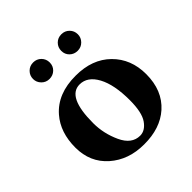

<svg xmlns="http://www.w3.org/2000/svg" viewBox="-173 -758 897 897"><g transform="rotate(-45 275.5 -309.0)"><path d="M419.9 -573.2Q419.9 -551.3 404.1 -535.2Q388.2 -519 365 -519Q341.8 -519 325.9 -534.4Q310.1 -549.8 310.1 -573Q310.1 -596.2 325.9 -612.1Q341.8 -627.9 365 -627.9Q388.2 -627.9 404.1 -612.1Q419.9 -596.2 419.9 -573.2ZM124 -573.2Q124 -596.2 139.9 -612.1Q155.8 -627.9 179 -627.9Q202.1 -627.9 218 -612.1Q233.9 -596.2 233.9 -573Q233.9 -549.8 218 -534.4Q202.1 -519 179 -519Q155.8 -519 139.9 -535.2Q124 -551.3 124 -573.2ZM259.8 -401.9Q176.8 -401.9 176.8 -229Q176.8 -160.2 206.3 -96.2Q235.8 -32.2 291 -32.2Q324.2 -32.2 349.1 -67.6Q374 -103 374 -184.1Q374 -286.1 342.8 -344Q311.5 -401.9 259.8 -401.9ZM37.1 -207Q37.1 -307.1 91.8 -370.1Q156.2 -444.3 275.9 -443.8Q384.8 -443.8 449.5 -379.9Q514.2 -315.9 514.2 -215.8Q514.2 -107.9 445.8 -46.9Q381.8 10.3 274.9 9.8Q172.9 9.8 105 -50Q37.1 -109.9 37.1 -207Z"/></g></svg>

Font: Linux Libertine
Style: Bold
Weight: 700
Designer: Philipp H. Poll
Foundry: Philipp H. Poll
Version: Version 5.0.3